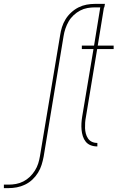

<svg xmlns="http://www.w3.org/2000/svg" viewBox="-128 -755 648 990"><path d="M-108 215V197H-84Q-65 197 -45.5 193.5Q-26 190 -7.5 180.5Q11 171 26 156.5Q41 142 52 124.5Q63 107 69 88Q75 69 78 50L182 -573Q185 -594 191.5 -615Q198 -636 210 -655.5Q222 -675 239.5 -691Q257 -707 277 -717Q297 -727 318.5 -731Q340 -735 362 -735H413L410 -717H361Q342 -717 322.5 -713.5Q303 -710 285 -700.5Q267 -691 251.5 -676.5Q236 -662 226 -644.5Q216 -627 209.5 -608Q203 -589 200 -570L97 53Q93 74 86.5 95Q80 116 68 135.5Q56 155 39 171Q22 187 1 197Q-20 207 -41.5 211Q-63 215 -84 215ZM373 0Q355 0 339.5 -6Q324 -12 314 -24.5Q304 -37 299 -53Q294 -69 292.5 -86Q291 -103 292 -120Q293 -137 296 -155L354 -502H294V-520H357L392 -735H411L376 -520H458V-502H373L315 -152Q312 -137 311 -122.5Q310 -108 310.5 -94Q311 -80 314.5 -66.5Q318 -53 325.5 -41.5Q333 -30 345.5 -24Q358 -18 373 -18H374V0Z"/></svg>

Font: Iosevka Curly Thin
Style: Italic
Weight: 100
Italic angle: -9°
Monospace: yes
Designer: Belleve Invis
Foundry: Belleve Invis
Version: Version 22.1.2; ttfautohint (v1.8.4)